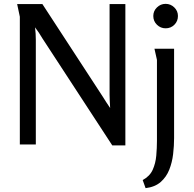

<svg xmlns="http://www.w3.org/2000/svg" viewBox="-20 -750 1005 997"><path d="M200 -729 513 -249Q522 -235 532 -219Q542 -203 552 -189Q551 -206 550 -224Q549 -242 549 -258V-729H631V5H563L200 -551Q192 -565 182 -580Q172 -595 162 -608Q164 -592 165 -575.5Q166 -559 166 -543V0H83V-663L69 -729ZM904 -667Q904 -640 885.5 -621.5Q867 -603 840 -603Q814 -603 795 -621.5Q776 -640 776 -667Q776 -693 795 -711.5Q814 -730 840 -730Q866 -730 885 -711.5Q904 -693 904 -667ZM884 -497V-33Q884 7 879 50Q874 93 859 131Q844 169 814.5 195Q785 221 736 227L721 185Q758 165 773 131.5Q788 98 791.5 58Q795 18 795 -18V-439L782 -497Z"/></svg>

Font: Rosario Medium
Style: Regular
Weight: 500
Version: Version 1.201